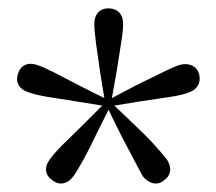

<svg xmlns="http://www.w3.org/2000/svg" viewBox="-20 -835 518 460"><path d="M254 -582 299 -539Q328 -512 348.5 -489.5Q369 -467 379 -454Q389 -440 387.5 -426Q386 -412 373 -403Q361 -393 347 -396Q333 -399 322 -413Q314 -427 300 -454Q286 -481 267 -517L240 -572L212 -516Q195 -480 180.5 -453.5Q166 -427 156 -413Q146 -399 132 -396Q118 -393 106 -403Q92 -412 90.5 -426Q89 -440 100 -454Q109 -467 131 -489Q153 -511 182 -539L225 -582L163 -592Q123 -598 93.5 -603Q64 -608 48 -614Q32 -619 25 -630.5Q18 -642 23 -658Q28 -674 40.5 -679.5Q53 -685 70 -679Q85 -674 112.5 -660Q140 -646 176 -627L230 -600L220 -661Q214 -701 210 -731.5Q206 -762 206 -778Q206 -795 215 -805Q224 -815 239 -815Q256 -815 265.5 -805Q275 -795 275 -778Q275 -761 270 -731Q265 -701 259 -661L248 -600L303 -629Q340 -647 367 -660.5Q394 -674 409 -679Q426 -684 439 -678.5Q452 -673 457 -658Q461 -642 454 -630Q447 -618 431 -613Q416 -607 385.5 -602.5Q355 -598 315 -592Z"/></svg>

Font: Early Summer Mincho
Style: Regular
Weight: 400
Designer: GuiWonder
Version: Version 1.002